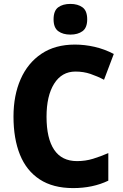

<svg xmlns="http://www.w3.org/2000/svg" viewBox="-20 -952 630 982"><path d="M366 -586Q296 -586 257 -524Q218 -462 218 -355Q218 -244 257 -186Q296 -128 374 -128Q417 -128 456 -140Q495 -152 534 -169V-28Q455 10 354 10Q251 10 183 -34.5Q115 -79 82 -161Q49 -243 49 -356Q49 -464 85.5 -547Q122 -630 192 -677Q262 -724 363 -724Q413 -724 463.5 -712.5Q514 -701 562 -676L512 -544Q478 -562 442.5 -574Q407 -586 366 -586ZM340 -932Q378 -932 402 -914.5Q426 -897 426 -853Q426 -810 402 -792.5Q378 -775 340 -775Q302 -775 278 -792.5Q254 -810 254 -853Q254 -897 277.5 -914.5Q301 -932 340 -932Z"/></svg>

Font: Noto Sans Lao UI SemCond ExtBd
Style: Regular
Weight: 800
Width: 4
Designer: Monotype Design Team
Foundry: Monotype Imaging Inc.
Version: Version 2.000; ttfautohint (v1.8.4.7-5d5b)